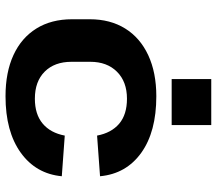

<svg xmlns="http://www.w3.org/2000/svg" viewBox="-66 -728 804 713"><g transform="rotate(90 336.5 -372.0)"><path d="M338 10Q249 10 185 -19.5Q121 -49 86.5 -104.5Q52 -160 52 -237V-303Q52 -379 86.5 -434.5Q121 -490 185.5 -520Q250 -550 338 -550Q470 -550 548 -494Q626 -438 635 -341L484 -330Q474 -383 440 -412Q406 -441 347 -441Q284 -441 247 -404Q210 -367 210 -305V-235Q210 -172 246.5 -135.5Q283 -99 347 -99Q405 -99 439.5 -128Q474 -157 484 -210L635 -199Q626 -103 547.5 -46.5Q469 10 338 10ZM445 -754V-607H274V-754Z"/></g></svg>

Font: Pathway Extreme
Style: Bold
Weight: 700
Designer: Eduardo Rodriguez Tunni
Foundry: Eduardo Rodriguez Tunni
Version: Version 1.001;gftools[0.9.26]